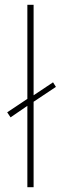

<svg xmlns="http://www.w3.org/2000/svg" viewBox="-20 -780 253 800"><path d="M94 0V-339L24 -291L10 -312L94 -368V-760H120V-383L201 -437L213 -418L120 -356V0Z"/></svg>

Font: Noto Sans Cham Thin
Style: Regular
Weight: 250
Version: Version 2.002